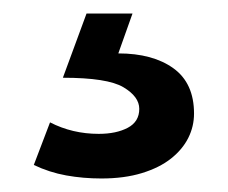

<svg xmlns="http://www.w3.org/2000/svg" viewBox="-20 -20 337 284"><path d="M267 148Q267 167 258.5 184Q250 201 233 214.5Q216 228 190 236Q164 244 130 244Q103 244 78 239.5Q53 235 30 224L54 161Q87 178 126 178Q152 178 169 169Q186 160 186 141Q186 123 162.5 109Q139 95 73 95L108 0H176L155 59Q206 59 236.5 81Q267 103 267 148Z"/></svg>

Font: ABeeZee
Style: Regular
Weight: 400
Designer: Anja Meiners
Foundry: Anja Meiners
Version: Version 1.001